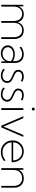

<svg xmlns="http://www.w3.org/2000/svg" viewBox="1712 -2494 791 4254"><g transform="rotate(90 2107.0 -366.5)"><path d="M844.2 0H804.2V-270Q804.2 -360.4 762.5 -411.1Q720.7 -461.9 646 -461.9Q570.8 -461.9 527.8 -410.4Q484.9 -358.9 484.9 -270V0H444.8V-270Q444.8 -360.4 403.1 -411.1Q361.3 -461.9 287.1 -461.9Q211.9 -461.9 168.7 -410.4Q125.5 -358.9 125.5 -270V0H85.4V-488.3H119.6L121.6 -382.8Q144 -439.5 188.2 -468.8Q232.4 -498 294.9 -498Q363.3 -498 408.9 -463.1Q454.6 -428.2 472.7 -363.8Q493.2 -429.7 539.3 -463.9Q585.4 -498 653.3 -498Q743.2 -498 793.7 -439.5Q844.2 -380.9 844.2 -276.4Z M1374.5 0H1341.3L1336.9 -98.1Q1314.5 -48.8 1268.1 -19.5Q1221.7 9.8 1160.6 9.8Q1110.4 9.8 1070.1 -10.3Q1029.8 -30.3 1006.8 -64.7Q983.9 -99.1 983.9 -142.6Q983.9 -189 1009.3 -224.4Q1034.7 -259.8 1079.1 -280Q1123.5 -300.3 1181.2 -300.3Q1223.1 -300.3 1262.9 -289.1Q1302.7 -277.8 1334.5 -256.3V-302.2Q1334.5 -352.1 1315.2 -387.5Q1295.9 -422.9 1261 -442.1Q1226.1 -461.4 1179.2 -461.4Q1139.2 -461.4 1100.8 -447Q1062.5 -432.6 1030.8 -404.8L1013.7 -439.9Q1051.3 -468.3 1095.7 -483.2Q1140.1 -498 1185.1 -498Q1243.2 -498 1285.6 -473.9Q1328.1 -449.7 1351.3 -405.3Q1374.5 -360.8 1374.5 -300.3ZM1167 -26.9Q1213.4 -26.9 1251.2 -48.1Q1289.1 -69.3 1311.5 -106.4Q1334 -143.6 1334.5 -190.9V-215.3Q1301.3 -240.2 1263.9 -252.9Q1226.6 -265.6 1185.5 -265.6Q1115.2 -265.6 1070.3 -231.9Q1025.4 -198.2 1025.4 -145.5Q1025.4 -111.8 1043.9 -85Q1062.5 -58.1 1094.5 -42.5Q1126.5 -26.9 1167 -26.9Z M1504.9 -43 1519.5 -78.6Q1538.1 -62.5 1559.6 -50.8Q1581.1 -39.1 1604.7 -33Q1628.4 -26.9 1652.3 -26.9Q1707 -26.9 1741.7 -55.9Q1776.4 -85 1776.4 -130.4Q1776.4 -163.1 1759.3 -183.6Q1742.2 -204.1 1715.1 -217.8Q1688 -231.4 1657.7 -243.7Q1626 -257.3 1595.7 -272.7Q1565.4 -288.1 1545.9 -312.7Q1526.4 -337.4 1526.4 -376.5Q1526.4 -413.6 1544.4 -440.9Q1562.5 -468.3 1595.5 -483.2Q1628.4 -498 1671.9 -498Q1732.4 -498 1790 -469.7L1776.4 -434.1Q1762.7 -442.4 1745.1 -448.5Q1727.5 -454.6 1708.7 -458Q1689.9 -461.4 1672.4 -461.4Q1626 -461.4 1596.7 -438.2Q1567.4 -415 1567.4 -377Q1567.4 -351.1 1581.8 -333Q1596.2 -314.9 1621.3 -301.5Q1646.5 -288.1 1679.2 -274.4Q1712.4 -260.3 1744.1 -243.4Q1775.9 -226.6 1796.6 -200Q1817.4 -173.3 1817.4 -130.4Q1817.4 -88.9 1796.6 -57.4Q1775.9 -25.9 1739.3 -8.1Q1702.6 9.8 1654.8 9.8Q1572.8 9.8 1504.9 -43Z M1919.9 -43 1934.6 -78.6Q1953.1 -62.5 1974.6 -50.8Q1996.1 -39.1 2019.8 -33Q2043.5 -26.9 2067.4 -26.9Q2122.1 -26.9 2156.7 -55.9Q2191.4 -85 2191.4 -130.4Q2191.4 -163.1 2174.3 -183.6Q2157.2 -204.1 2130.1 -217.8Q2103 -231.4 2072.8 -243.7Q2041 -257.3 2010.7 -272.7Q1980.5 -288.1 1960.9 -312.7Q1941.4 -337.4 1941.4 -376.5Q1941.4 -413.6 1959.5 -440.9Q1977.5 -468.3 2010.5 -483.2Q2043.5 -498 2086.9 -498Q2147.5 -498 2205.1 -469.7L2191.4 -434.1Q2177.7 -442.4 2160.2 -448.5Q2142.6 -454.6 2123.8 -458Q2105 -461.4 2087.4 -461.4Q2041 -461.4 2011.7 -438.2Q1982.4 -415 1982.4 -377Q1982.4 -351.1 1996.8 -333Q2011.2 -314.9 2036.4 -301.5Q2061.5 -288.1 2094.2 -274.4Q2127.4 -260.3 2159.2 -243.4Q2190.9 -226.6 2211.7 -200Q2232.4 -173.3 2232.4 -130.4Q2232.4 -88.9 2211.7 -57.4Q2190.9 -25.9 2154.3 -8.1Q2117.7 9.8 2069.8 9.8Q1987.8 9.8 1919.9 -43Z M2396 -676.3Q2382.3 -676.3 2373 -686Q2363.8 -695.8 2363.8 -709.5Q2363.8 -722.7 2373 -732.2Q2382.3 -741.7 2396 -741.7Q2409.7 -741.7 2419.2 -732.2Q2428.7 -722.7 2428.7 -709Q2428.7 -695.3 2419.2 -685.8Q2409.7 -676.3 2396 -676.3ZM2416 0H2376V-488.3H2416Z M3012.7 -488.3 2803.2 0H2764.2L2555.2 -488.3H2598.6L2784.2 -46.4L2969.7 -488.3Z M3549.3 -62Q3460.4 9.8 3350.6 9.8Q3275.9 9.8 3217 -23.7Q3158.2 -57.1 3124.5 -115.5Q3090.8 -173.8 3090.8 -248.5Q3090.8 -320.8 3122.3 -377.2Q3153.8 -433.6 3209 -465.8Q3264.2 -498 3334.5 -498Q3404.8 -498 3458.7 -465.6Q3512.7 -433.1 3543 -375.5Q3573.2 -317.9 3573.2 -242.7V-228.5H3133.3Q3136.2 -169.4 3165.8 -124Q3195.3 -78.6 3244.1 -52.7Q3293 -26.9 3353.5 -26.9Q3449.2 -26.9 3529.3 -91.8ZM3132.3 -263.7H3535.6Q3532.7 -322.3 3506.6 -366.7Q3480.5 -411.1 3436.5 -436.3Q3392.6 -461.4 3335.9 -461.4Q3279.3 -461.4 3234.4 -436Q3189.5 -410.6 3162.6 -366.5Q3135.7 -322.3 3132.3 -263.7Z M4138.2 0H4098.1V-277.3Q4098.1 -363.3 4052.5 -412.4Q4006.8 -461.4 3926.8 -461.4Q3872.1 -461.4 3831.3 -438Q3790.5 -414.6 3767.8 -371.8Q3745.1 -329.1 3745.1 -271V0H3705.1V-488.3H3741.7L3742.7 -383.8Q3767.1 -439.9 3815.7 -469Q3864.3 -498 3932.1 -498Q4028.8 -498 4083.5 -440.2Q4138.2 -382.3 4138.2 -280.3Z"/></g></svg>

Font: Kumbh Sans ExtraLight
Style: Regular
Weight: 250
Version: Version 1.005